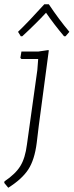

<svg xmlns="http://www.w3.org/2000/svg" viewBox="-62 -692 347 905"><path d="M36 -521 23 -542Q71 -588 147 -672H168Q216 -600 265 -542L247 -521H240Q192 -578 155 -632Q110 -583 43 -521ZM166 -456 168 -454 121 -101 111 -18Q101 61 71.5 106.5Q42 152 -23 193L-42 170L-41 163Q11 128 34 90.5Q57 53 65 -11L114 -362L118 -414H39L34 -419L39 -449H118Z"/></svg>

Font: Alegreya Sans SC Light
Style: Italic
Weight: 300
Italic angle: -7°
Designer: Juan Pablo del Peral
Foundry: Huerta Tipografica
Version: Version 2.007